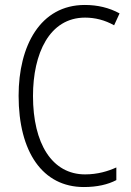

<svg xmlns="http://www.w3.org/2000/svg" viewBox="-20 -744 528 774"><path d="M323 -673C363 -673 403 -663 440 -642L462 -690C420 -713 373 -724 322 -724C142 -724 55 -559 55 -358C55 -131 152 10 318 10C371 10 415 0 449 -18V-69C416 -54 374 -41 323 -41C190 -41 113 -165 113 -357C113 -528 179 -673 323 -673Z"/></svg>

Font: Noto Sans Thai Looped Condensed Light
Style: Regular
Weight: 300
Width: 3
Designer: Sasikarn Vongin, Ben Mitchell
Foundry: The Fontpad Ltd
Version: Version 1.001